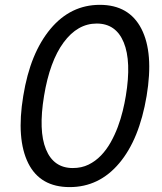

<svg xmlns="http://www.w3.org/2000/svg" viewBox="-20 -757 665 787"><path d="M75.3 -363.6Q89.8 -452.8 117.7 -521Q145.6 -589.1 187.1 -638.8Q269.5 -737.2 389.2 -737.2Q509.2 -737.2 559.7 -638.8Q610.4 -540.1 581 -363.6Q551.1 -185.4 468.8 -88.1Q386.4 9.9 265.6 9.9Q144.9 9.9 95.9 -87.7Q46.2 -187.5 75.3 -363.6ZM168.3 -145.2Q199.6 -68.2 278.4 -68.2Q314.3 -68.2 342.9 -82.2Q371.4 -96.2 394 -119.7Q416.5 -143.1 433.6 -173.5Q450.6 -203.8 462.9 -236.7Q475.1 -269.5 483.1 -302.4Q491.1 -335.2 495.7 -363.6Q519.2 -505.3 487.2 -583.1Q455.3 -660.5 376.4 -660.5Q297.9 -660.5 240.8 -583.1Q183.9 -506 160.5 -363.6Q137.1 -221.2 168.3 -145.2Z"/></svg>

Font: Inter P
Style: Italic
Weight: 400
Italic angle: -9.40001°
Designer: Rasmus Andersson
Foundry: rsms
Version: Version 3.018;git-588b23468